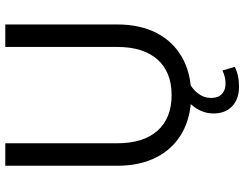

<svg xmlns="http://www.w3.org/2000/svg" viewBox="-122 -638 955 752"><g transform="rotate(-90 356.0 -261.5)"><path d="M360 -67.4Q450.4 -67.4 499.5 -122.8Q548.6 -178.2 548.6 -279.7V-718.8H636.7V-279.7Q636.7 -191 603.1 -125.9Q569.5 -60.8 506.8 -25.8Q444.2 9.3 360 9.3Q275.8 9.3 213.1 -25.8Q150.5 -60.8 116.9 -125.9Q83.3 -191 83.3 -279.7V-718.8H171.4V-279.7Q171.4 -178.2 220.5 -122.8Q269.5 -67.4 360 -67.4ZM288.1 96.6Q288.1 56.5 313.4 21.6Q338.7 -13.3 382.4 -35.3L411.9 0Q385.3 12 367.1 35.4Q348.9 58.8 348.9 87.6Q348.9 115.2 364.3 129.6Q379.6 143.9 404.9 143.9Q431.3 143.9 456.4 131.7L470.6 179.7Q455 188.2 435.8 192.4Q416.6 196.7 392.9 196.7Q344.8 196.7 316.5 169.9Q288.1 143.2 288.1 96.6Z"/></g></svg>

Font: Min Sans VF VF
Style: Regular
Weight: 400
Designer: Jinseong-Kim, NotoSansCJK, Nunito
Foundry: Jinseong-Kim
Version: Version 1.420;Glyphs 3.1.2 (3151)